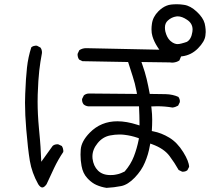

<svg xmlns="http://www.w3.org/2000/svg" viewBox="-20 -850 1040 922"><path d="M800.3 -651.9 795.9 -655.8Q780.8 -670.9 773.9 -699.2Q772 -709 772 -717.8Q772 -738.8 786.1 -751.5Q803.7 -767.6 826.7 -771Q830.1 -771.5 833.5 -771.5Q854 -771.5 878.4 -754.9Q904.8 -737.8 904.8 -708Q904.8 -702.6 903.8 -696.8Q898.4 -660.6 877 -648.9Q873 -647.5 865.2 -645Q857.4 -642.6 851.3 -641.1Q845.2 -639.6 840.8 -638.9Q836.4 -638.2 831.5 -638.2Q826.7 -638.2 818.1 -641.1Q809.6 -644 800.3 -651.9ZM423.8 -98.6Q423.8 -132.3 449.2 -163.1Q473.6 -192.9 509.3 -199.7Q532.2 -204.1 553.7 -204.1Q566.4 -204.1 578.1 -202.6Q610.4 -198.7 640.1 -188.5L647 -186L646 -179.2Q637.7 -137.2 622.8 -98.6Q607.9 -60.1 578.6 -26.4Q567.9 -21 561.3 -18.6Q554.7 -16.1 551.3 -15.1Q547.9 -14.2 544.7 -13.4Q541.5 -12.7 538.1 -12Q534.7 -11.2 531 -10.7Q527.3 -10.3 523.9 -9.8Q517.1 -9.3 509.8 -9.3Q472.2 -9.3 450.4 -31Q428.7 -52.7 424.3 -88.4Q423.8 -93.8 423.8 -98.6ZM649.9 -258.8V-247.6L639.2 -251Q587.4 -267.6 543.5 -267.6Q464.8 -267.6 411.1 -212.9Q370.6 -171.4 367.7 -131.8Q366.7 -119.1 366.7 -107.4Q366.7 -79.1 371.6 -53.2Q377.9 -17.6 398.9 4.9L404.3 10.7Q422.9 29.3 442.9 38.1Q465.8 48.3 491.7 52.2Q527.8 50.3 562 43.5Q594.2 37.1 627.2 2.7Q660.2 -31.7 675.8 -69.8Q692.4 -107.9 699.7 -150.9L701.7 -160.6L710.9 -157.2Q767.1 -136.7 793.9 -101.1Q818.8 -67.9 837.9 -33.7L854 -25.9Q856 -25.4 857.4 -25.4Q871.1 -25.4 879.9 -32.7L888.2 -48.8Q887.2 -75.7 859.9 -119.6Q831.1 -166 793 -189Q754.9 -211.9 716.3 -219.2L709 -220.7Q710.9 -249.5 710.9 -275.1Q710.9 -300.8 707.5 -330.1L706.5 -338.9Q725.1 -339.8 734.9 -339.8Q772.9 -339.8 808.6 -333.5Q822.8 -335.4 835.4 -342.8L843.3 -358.9Q843.8 -360.8 843.8 -364.7Q843.8 -368.7 842 -374.3Q840.3 -379.9 836.4 -384.8Q809.6 -397 775.4 -397.9Q741.2 -398.9 706.1 -398.9H699.2Q691.9 -438.5 684.3 -470.5Q676.8 -502.4 663.1 -541L659.2 -552.2L795.9 -550.3Q801.3 -549.3 805.4 -549.3Q809.6 -549.3 812.7 -549.6Q815.9 -549.8 819.8 -550.8Q823.7 -551.8 827.1 -552.7Q834.5 -555.2 841.3 -559.6L849.6 -579.1L854.5 -579.6Q898.4 -585 930.7 -617.7Q962.9 -650.4 966.3 -678.7Q967.8 -688.5 967.8 -695.8Q967.8 -703.1 967.3 -709.5Q966.3 -722.7 962.9 -737.3Q955.6 -765.1 925 -793.7Q894.5 -822.3 864.3 -826.7Q846.2 -829.6 830.1 -829.6Q814 -829.6 801.8 -828.1Q789.6 -826.7 780.3 -822.8Q759.8 -814.9 740.7 -795.9Q713.9 -769 709.5 -735.4Q707.5 -721.7 707.5 -709.5Q707.5 -690.4 711.9 -676.3Q719.7 -649.9 736.3 -624.5L745.1 -611.3L393.6 -618.7Q375.5 -618.7 360.8 -608.9L353 -592.3Q352.5 -590.3 352.5 -588.9Q352.5 -574.7 359.9 -564L376 -556.2L595.2 -552.2Q606.4 -515.1 617.2 -483.6Q627.9 -452.1 636.2 -408.7L637.7 -398.9L412.1 -400.9Q410.2 -400.9 407.7 -400.9Q393.6 -400.9 382.8 -392.1L374.5 -375.5Q374 -373.5 374 -372.1Q374 -357.9 381.8 -348.6Q391.1 -340.8 403.8 -339.4H647.5Q649.9 -291 649.9 -258.8ZM100.1 -356.9Q100.1 -298.8 106 -229.5Q113.8 -134.8 123.3 -77.6Q132.8 -20.5 163.6 34.7Q173.8 50.3 183.1 50.3Q192.4 50.3 203.6 34.7Q221.2 -3.9 240 -43.5Q258.8 -83 283.7 -120.1Q284.2 -122.1 284.2 -126Q284.2 -129.9 282.5 -136.2Q280.8 -142.6 276.9 -148.9L260.3 -156.7Q258.3 -157.2 256.3 -157.2Q241.7 -157.2 232.9 -149.4L178.2 -73.2Q176.3 -122.1 174.6 -144.8Q172.9 -167.5 171.9 -180.2Q169.9 -205.1 167 -233.9Q160.6 -302.2 160.6 -361.3Q160.6 -378.4 161.1 -395.5Q163.6 -468.3 168.5 -510.5Q173.3 -552.7 181.2 -593.8Q181.6 -596.7 181.6 -600.6Q181.6 -604.5 179.9 -610.4Q178.2 -616.2 174.3 -621.6L157.7 -630.4Q156.2 -630.9 152.3 -630.9Q148.4 -630.9 142.3 -629.2Q136.2 -627.4 130.4 -623Q115.2 -576.2 109.6 -525.6Q104 -475.1 101.1 -399.4Q100.1 -378.9 100.1 -356.9Z"/></svg>

Font: NaikaiFont
Style: Light
Weight: 300
Version: Version 1.89